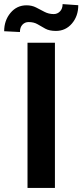

<svg xmlns="http://www.w3.org/2000/svg" viewBox="-58 -920 403 940"><path d="M210.9 -710.9V0H76.7V-710.9ZM248.5 -899.9 325.2 -894.5Q325.2 -841.3 294.2 -804.9Q263.2 -768.6 215.8 -768.6Q184.1 -768.6 164.1 -779.5Q144 -790.5 126 -801.3Q107.9 -812 82 -812Q64 -812 51.8 -799.1Q39.6 -786.1 39.6 -763.2L-37.6 -767.1Q-37.6 -819.8 -6.6 -856.9Q24.4 -894 71.8 -894Q98.1 -894 118.9 -883.3Q139.6 -872.6 160.2 -861.8Q180.7 -851.1 205.1 -851.1Q223.1 -851.1 235.8 -864.3Q248.5 -877.4 248.5 -899.9Z"/></svg>

Font: Vazirmatn RD UI SemiBold
Style: Regular
Weight: 600
Designer: Saber Rastikerdar
Foundry: Saber Rastikerdar
Version: Version 33.003